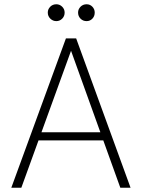

<svg xmlns="http://www.w3.org/2000/svg" viewBox="-20 -880 664 900"><path d="M33 0 289 -700H337L592 0H544L313 -642L80 0ZM142 -222 157 -260H468L483 -222ZM244 -781Q228 -781 216 -792.5Q204 -804 204 -821Q204 -837 215.5 -848.5Q227 -860 244 -860Q260 -860 271.5 -848.5Q283 -837 283 -821Q283 -804 271.5 -792.5Q260 -781 244 -781ZM386 -781Q369 -781 357.5 -792.5Q346 -804 346 -821Q346 -837 357.5 -848.5Q369 -860 386 -860Q402 -860 413 -848.5Q424 -837 424 -821Q424 -804 413 -792.5Q402 -781 386 -781Z"/></svg>

Font: DM Sans 18pt ExtraLight
Style: Regular
Weight: 250
Designer: Colophon Foundry, Jonny Pinhorn
Foundry: Colophon Foundry
Version: Version 4.004;gftools[0.9.30]